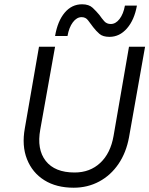

<svg xmlns="http://www.w3.org/2000/svg" viewBox="-20 -868 697 896"><path d="M363 -848Q395 -848 412.5 -831.5Q430 -815 444 -798Q455 -782 466.5 -769Q478 -756 497 -756Q520 -756 538 -779.5Q556 -803 563 -842H619Q607 -775 572.5 -735.5Q538 -696 491 -696Q460 -696 444 -710Q428 -724 415 -741Q402 -758 391 -773Q380 -788 361 -788Q338 -788 320 -764Q302 -740 295 -700H237Q249 -770 282 -809Q315 -848 363 -848ZM162 -650H237L168 -264Q151 -171 193.5 -117Q236 -63 328 -63Q400 -63 448 -108Q496 -153 510 -234L582 -650H657L582 -227Q569 -156 533 -103Q497 -50 443 -21Q389 8 324 8Q243 8 187 -27Q131 -62 106 -125Q81 -188 96 -270Z"/></svg>

Font: Overused Grotesk
Style: Italic
Weight: 400
Italic angle: -10°
Version: Version 0.003